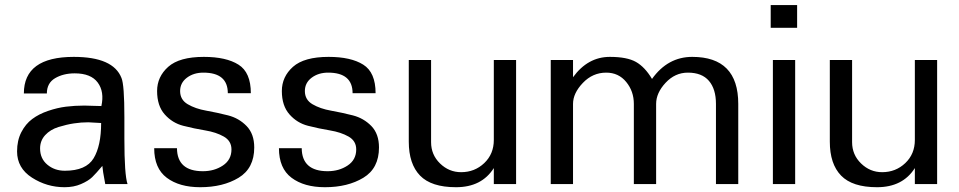

<svg xmlns="http://www.w3.org/2000/svg" viewBox="-20 -742 3867 774"><path d="M494.1 0C485.7 -24.7 481.4 -85.6 481.4 -182.6V-269.5C481.4 -356.8 477.5 -409.5 469.7 -427.7C447.6 -484.4 383.5 -512.7 277.3 -512.7C143.2 -512.7 76.2 -463.5 76.2 -365.2H168.9C168.9 -393.2 180 -413.7 202.1 -426.8C224.3 -439.8 250.7 -446.3 281.2 -446.3C324.9 -446.3 355.8 -433.9 374 -409.2C392.3 -384.4 397.1 -352.9 388.7 -314.5C380.9 -314.5 369.5 -314.8 354.5 -315.4C339.5 -316.1 328.1 -316.4 320.3 -316.4C294.3 -316.4 269.5 -314.9 246.1 -312C222.7 -309.1 198.6 -303.4 173.8 -294.9C149.1 -286.5 127.8 -275.6 109.9 -262.2C92 -248.9 77.3 -231.1 65.9 -209C54.5 -186.8 48.8 -161.1 48.8 -131.8C48.8 -86.9 68.8 -51.6 108.9 -25.9C148.9 -0.2 192.7 12.7 240.2 12.7C265 12.7 287.1 8.5 306.6 0C326.2 -8.5 341.1 -17.7 351.6 -27.8C362 -37.9 375.7 -53.1 392.6 -73.2C393.2 -62.2 397.1 -37.8 404.3 0ZM387.7 -246.1C387.7 -184.9 377.6 -137.5 357.4 -104C337.2 -70.5 298.5 -53.7 241.2 -53.7C213.9 -53.7 190.4 -61.8 170.9 -78.1C151.4 -94.4 141.6 -116.2 141.6 -143.6C141.6 -164.4 148.4 -182.3 162.1 -197.3C175.8 -212.2 193.7 -223.1 215.8 -230C238 -236.8 258.8 -241.7 278.3 -244.6C297.9 -247.6 317.1 -249 335.9 -249C337.2 -249 354.5 -248 387.7 -246.1Z M1004.9 -147.5C1004.9 -183.9 994.6 -212.7 974.1 -233.9C953.6 -255 928.7 -269.4 899.4 -276.9C870.1 -284.3 840.8 -290.7 811.5 -295.9C782.2 -301.1 757.3 -309.7 736.8 -321.8C716.3 -333.8 706.1 -351.6 706.1 -375C706.1 -397.1 715.2 -415 733.4 -428.7C751.6 -442.4 773.8 -449.2 799.8 -449.2C865.6 -449.2 898.4 -421.5 898.4 -366.2H991.2C991.2 -422.2 974.6 -460.6 941.4 -481.4C908.2 -502.3 861.7 -512.7 801.8 -512.7C736 -512.7 688.2 -499.3 658.2 -472.7C628.3 -446 613.3 -413.4 613.3 -375C613.3 -335.3 623.5 -303.9 644 -280.8C664.6 -257.6 689.5 -242.4 718.8 -234.9C748 -227.4 777.5 -221.2 807.1 -216.3C836.8 -211.4 861.8 -203.1 882.3 -191.4C902.8 -179.7 913.1 -162.4 913.1 -139.6C913.1 -111.7 901.5 -90 878.4 -74.7C855.3 -59.4 828.5 -51.8 797.9 -51.8C728.8 -51.8 694 -82.7 693.4 -144.5H601.6C601.6 -90.5 618.5 -50.8 652.3 -25.4C686.2 0 731.1 12.7 787.1 12.7C848.3 12.7 899.9 0 941.9 -25.4C983.9 -50.8 1004.9 -91.5 1004.9 -147.5Z M1507.8 -147.5C1507.8 -183.9 1497.6 -212.7 1477.1 -233.9C1456.5 -255 1431.6 -269.4 1402.3 -276.9C1373 -284.3 1343.8 -290.7 1314.5 -295.9C1285.2 -301.1 1260.3 -309.7 1239.7 -321.8C1219.2 -333.8 1209 -351.6 1209 -375C1209 -397.1 1218.1 -415 1236.3 -428.7C1254.6 -442.4 1276.7 -449.2 1302.7 -449.2C1368.5 -449.2 1401.4 -421.5 1401.4 -366.2H1494.1C1494.1 -422.2 1477.5 -460.6 1444.3 -481.4C1411.1 -502.3 1364.6 -512.7 1304.7 -512.7C1238.9 -512.7 1191.1 -499.3 1161.1 -472.7C1131.2 -446 1116.2 -413.4 1116.2 -375C1116.2 -335.3 1126.5 -303.9 1147 -280.8C1167.5 -257.6 1192.4 -242.4 1221.7 -234.9C1251 -227.4 1280.4 -221.2 1310.1 -216.3C1339.7 -211.4 1364.7 -203.1 1385.3 -191.4C1405.8 -179.7 1416 -162.4 1416 -139.6C1416 -111.7 1404.5 -90 1381.3 -74.7C1358.2 -59.4 1331.4 -51.8 1300.8 -51.8C1231.8 -51.8 1196.9 -82.7 1196.3 -144.5H1104.5C1104.5 -90.5 1121.4 -50.8 1155.3 -25.4C1189.1 0 1234 12.7 1290 12.7C1351.2 12.7 1402.8 0 1444.8 -25.4C1486.8 -50.8 1507.8 -91.5 1507.8 -147.5Z M2060.5 0V-500H1970.7V-177.7C1970.7 -140 1957.8 -108.9 1932.1 -84.5C1906.4 -60.1 1875.3 -47.9 1838.9 -47.9C1806.3 -47.9 1778 -59.6 1753.9 -83C1729.8 -106.4 1717.8 -135.1 1717.8 -168.9V-500H1627.9V-170.9C1627.9 -111 1643.1 -65.4 1673.3 -34.2C1703.6 -2.9 1752 12.7 1818.4 12.7C1887.4 12.7 1938.2 -13 1970.7 -64.5V0Z M2956.1 0V-323.2C2956.1 -449.5 2894.2 -512.7 2770.5 -512.7C2704.8 -512.7 2650.7 -483.1 2608.4 -423.8C2589.5 -455.7 2568 -478.5 2543.9 -492.2C2519.9 -505.9 2484.7 -512.7 2438.5 -512.7C2379.2 -512.7 2329.8 -485.4 2290 -430.7V-500H2200.2V0H2290V-323.2C2290 -351.9 2303.2 -380 2329.6 -407.7C2356 -435.4 2387.4 -449.2 2423.8 -449.2C2457 -449.2 2483.9 -436.7 2504.4 -411.6C2524.9 -386.6 2535.2 -357.1 2535.2 -323.2V0H2625V-323.2C2625 -352.5 2637.7 -380.9 2663.1 -408.2C2688.5 -435.5 2718.4 -449.2 2752.9 -449.2C2790.7 -449.2 2819 -438.2 2837.9 -416C2856.8 -393.9 2866.2 -363 2866.2 -323.2V0Z M3193.4 -629.9V-721.7H3086.9V-629.9ZM3185.5 0V-500H3095.7V0Z M3757.8 0V-500H3668V-177.7C3668 -140 3655.1 -108.9 3629.4 -84.5C3603.7 -60.1 3572.6 -47.9 3536.1 -47.9C3503.6 -47.9 3475.3 -59.6 3451.2 -83C3427.1 -106.4 3415 -135.1 3415 -168.9V-500H3325.2V-170.9C3325.2 -111 3340.3 -65.4 3370.6 -34.2C3400.9 -2.9 3449.2 12.7 3515.6 12.7C3584.6 12.7 3635.4 -13 3668 -64.5V0Z"/></svg>

Font: FreeUniversal
Style: Regular
Weight: 400
Version: Version 1.001